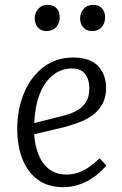

<svg xmlns="http://www.w3.org/2000/svg" viewBox="-20 -757 504 791"><path d="M281 -520Q351 -520 384 -485Q417 -450 417 -395Q417 -355 401 -327Q385 -299 359.5 -281Q334 -263 303.5 -252Q273 -241 244 -233L121 -204Q123 -163 137 -124.5Q151 -86 180 -62Q209 -38 254 -38Q277 -38 298.5 -44.5Q320 -51 342.5 -66Q365 -81 391 -105L418 -75Q406 -61 389 -45.5Q372 -30 349.5 -16.5Q327 -3 300 5.5Q273 14 240 14Q176 14 134 -18Q92 -50 71.5 -104Q51 -158 51 -225Q51 -308 79.5 -375Q108 -442 160 -481Q212 -520 281 -520ZM348 -392Q348 -414 341.5 -432.5Q335 -451 319.5 -463Q304 -475 277 -475Q232 -475 197.5 -447Q163 -419 143.5 -369Q124 -319 121 -250L240 -280Q275 -289 298.5 -302.5Q322 -316 335 -338Q348 -360 348 -392ZM123 -681Q123 -704 137.5 -720.5Q152 -737 175 -737Q200 -737 213 -723Q226 -709 226 -685Q226 -662 211.5 -645.5Q197 -629 172 -629Q150 -629 136.5 -643.5Q123 -658 123 -681ZM310 -681Q310 -704 325 -720.5Q340 -737 363 -737Q387 -737 400 -723Q413 -709 413 -685Q413 -662 399 -645.5Q385 -629 360 -629Q337 -629 323.5 -643.5Q310 -658 310 -681Z"/></svg>

Font: Literata 18pt Light
Style: Italic
Weight: 300
Italic angle: -2°
Designer: Latin by Veronika Burian and Jose Scaglione. Greek by Irene Vlachou. Cyrillic by Vera Evstafieva
Foundry: TypeTogether
Version: Version 3.103;gftools[0.9.29]